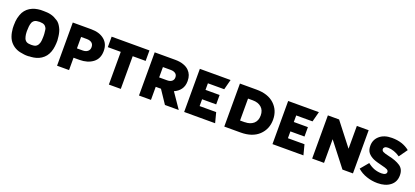

<svg xmlns="http://www.w3.org/2000/svg" viewBox="43 -1812 6318 2925"><g transform="rotate(20 3202.0 -349.5)"><path d="M766.6 -360.4Q766.6 -312.5 760.7 -265.6Q755.9 -219.7 739.3 -174.8Q723.6 -131.8 697.3 -97.7Q670.9 -64.5 633.8 -40Q597.7 -16.6 557.6 -4.9Q516.6 6.8 474.6 9.8Q462.9 9.8 451.2 10.7Q439.5 11.7 428.7 13.7Q420.9 13.7 415 13.7Q409.2 13.7 401.4 13.7Q389.6 13.7 378.9 12.7Q367.2 11.7 355.5 9.8Q326.2 6.8 296.9 0Q267.6 -5.9 240.2 -17.6Q186.5 -41 148.4 -81.1Q109.4 -121.1 88.9 -178.7Q78.1 -209 72.3 -240.2Q66.4 -271.5 63.5 -304.7Q62.5 -328.1 62.5 -351.6Q62.5 -384.8 65.4 -418Q70.3 -474.6 90.8 -528.3Q106.4 -573.2 133.8 -606.4Q161.1 -640.6 199.2 -664.1Q238.3 -687.5 280.3 -699.2Q323.2 -710 367.2 -712.9Q382.8 -712.9 398.4 -712.9Q409.2 -712.9 419.9 -712.9Q446.3 -711.9 473.6 -710.9Q502.9 -709 531.2 -702.1Q560.5 -695.3 588.9 -682.6Q606.4 -674.8 647.5 -649.4Q688.5 -624 720.7 -561.5Q729.5 -545.9 736.3 -529.3Q743.2 -511.7 747.1 -494.1Q755.9 -461.9 759.8 -427.7Q763.7 -394.5 766.6 -360.4ZM537.1 -451.2Q536.1 -460.9 533.2 -470.7Q529.3 -480.5 524.4 -488.3Q512.7 -508.8 496.1 -519.5Q479.5 -529.3 463.9 -532.2Q440.4 -536.1 418 -537.1Q417 -537.1 416 -537.1Q394.5 -537.1 372.1 -533.2Q336.9 -527.3 317.4 -505.9Q296.9 -484.4 290 -449.2Q286.1 -431.6 284.2 -414.1Q283.2 -396.5 282.2 -377.9Q280.3 -358.4 280.3 -339.8Q280.3 -327.1 281.2 -314.5Q282.2 -283.2 290 -252Q296.9 -216.8 317.4 -194.3Q336.9 -171.9 372.1 -167Q390.6 -165 409.2 -164.1Q414.1 -164.1 418.9 -164.1Q432.6 -164.1 447.3 -166Q483.4 -168.9 504.9 -191.4Q526.4 -212.9 536.1 -250Q542 -275.4 543 -301.8Q544.9 -327.1 544.9 -352.5Q544.9 -352.5 544.9 -356.4Q544.9 -364.3 543.9 -389.6Q541 -426.8 537.1 -451.2Z M892.6 0Q941.4 0 1086.9 0Q1086.9 -49.8 1086.9 -200.2Q1111.3 -200.2 1182.6 -200.2Q1313.5 -200.2 1398.4 -263.7Q1484.4 -328.1 1484.4 -452.1Q1484.4 -453.1 1484.4 -454.1Q1484.4 -570.3 1405.3 -634.8Q1326.2 -700.2 1193.4 -700.2Q1092.8 -700.2 892.6 -700.2Q892.6 -656.2 892.6 -525.4Q892.6 -393.6 892.6 0ZM1086.9 -351.6Q1086.9 -398.4 1086.9 -537.1Q1109.4 -537.1 1177.7 -537.1Q1230.5 -537.1 1260.7 -513.7Q1290 -490.2 1290 -445.3Q1290 -444.3 1290 -443.4Q1290 -401.4 1260.7 -377Q1230.5 -351.6 1178.7 -351.6Q1148.4 -351.6 1086.9 -351.6Z M1732.4 0Q1780.3 0 1925.8 0Q1925.8 -132.8 1925.8 -530.3Q1978.5 -530.3 2135.7 -530.3Q2135.7 -572.3 2135.7 -700.2Q1982.4 -700.2 1522.5 -700.2Q1522.5 -694.3 1522.5 -678.7Q1522.5 -641.6 1522.5 -530.3Q1574.2 -530.3 1732.4 -530.3Q1732.4 -397.5 1732.4 0Z M2220.7 0Q2269.5 0 2415 0Q2415 -52.7 2415 -211.9Q2436.5 -211.9 2500 -211.9Q2535.2 -159.2 2641.6 0Q2697.3 0 2865.2 0Q2823.2 -60.5 2698.2 -244.1Q2763.7 -271.5 2802.7 -325.2Q2841.8 -378.9 2841.8 -459Q2841.8 -460 2841.8 -460.9Q2841.8 -512.7 2826.2 -553.7Q2810.5 -593.8 2780.3 -624Q2745.1 -660.2 2688.5 -679.7Q2632.8 -700.2 2551.8 -700.2Q2441.4 -700.2 2220.7 -700.2Q2220.7 -656.2 2220.7 -525.4Q2220.7 -393.6 2220.7 0ZM2415 -364.3Q2415 -406.2 2415 -532.2Q2447.3 -532.2 2542 -532.2Q2590.8 -532.2 2619.1 -510.7Q2647.5 -490.2 2647.5 -449.2Q2647.5 -448.2 2647.5 -447.3Q2647.5 -409.2 2620.1 -386.7Q2592.8 -364.3 2543 -364.3Q2501 -364.3 2415 -364.3Z M2953.1 -699.2Q3119.1 -699.2 3451.2 -699.2Q3437.5 -643.6 3408.2 -534.2Q3320.3 -534.2 3143.6 -534.2Q3143.6 -499 3143.6 -427.7Q3219.7 -427.7 3372.1 -427.7Q3372.1 -377 3372.1 -275.4Q3295.9 -275.4 3143.6 -275.4Q3143.6 -238.3 3143.6 -165Q3233.4 -165 3412.1 -165Q3425.8 -109.4 3455.1 0Q3287.1 0 2953.1 0Q2953.1 -116.2 2953.1 -349.6Q2953.1 -465.8 2953.1 -699.2Z M3603.5 -697.3Q3692.4 -697.3 3872.1 -697.3Q4059.6 -697.3 4163.1 -600.6Q4266.6 -503.9 4266.6 -352.5Q4266.6 -351.6 4266.6 -350.6Q4266.6 -199.2 4162.1 -99.6Q4056.6 0 3867.2 0Q3779.3 0 3603.5 0Q3603.5 -116.2 3603.5 -348.6Q3603.5 -464.8 3603.5 -697.3ZM3875 -169.9Q3960.9 -169.9 4014.6 -215.8Q4067.4 -262.7 4067.4 -346.7Q4067.4 -346.7 4067.4 -347.7Q4067.4 -431.6 4015.6 -477.5Q3962.9 -524.4 3875 -524.4Q3849.6 -524.4 3797.9 -524.4Q3797.9 -405.3 3797.9 -168.9Q3823.2 -168.9 3875 -168.9Q3875 -168.9 3875 -169.9Z M4384.8 -699.2Q4550.8 -699.2 4882.8 -699.2Q4869.1 -643.6 4839.8 -534.2Q4752 -534.2 4575.2 -534.2Q4575.2 -499 4575.2 -427.7Q4651.4 -427.7 4803.7 -427.7Q4803.7 -377 4803.7 -275.4Q4727.5 -275.4 4575.2 -275.4Q4575.2 -238.3 4575.2 -165Q4665 -165 4843.8 -165Q4857.4 -109.4 4886.7 0Q4718.8 0 4384.8 0Q4384.8 -116.2 4384.8 -349.6Q4384.8 -465.8 4384.8 -699.2Z M5028.3 0Q5077.1 0 5220.7 0Q5220.7 -95.7 5220.7 -383.8Q5295.9 -288.1 5519.5 0Q5562.5 0 5689.5 0Q5689.5 -174.8 5689.5 -700.2Q5641.6 -700.2 5498 -700.2Q5498 -607.4 5498 -330.1Q5425.8 -422.9 5210 -700.2Q5164.1 -700.2 5028.3 -700.2Q5028.3 -656.2 5028.3 -525.4Q5028.3 -393.6 5028.3 0Z M6088.9 11.7Q6216.8 11.7 6293.9 -48.8Q6372.1 -108.4 6372.1 -215.8Q6372.1 -216.8 6372.1 -217.8Q6372.1 -316.4 6301.8 -363.3Q6231.4 -410.2 6111.3 -435.5Q6038.1 -452.1 6013.7 -465.8Q5990.2 -480.5 5990.2 -503.9Q5990.2 -504.9 5990.2 -505.9Q5990.2 -524.4 6007.8 -538.1Q6024.4 -550.8 6059.6 -550.8Q6106.4 -550.8 6157.2 -533.2Q6208 -515.6 6255.9 -482.4Q6288.1 -527.3 6352.5 -619.1Q6295.9 -665 6224.6 -688.5Q6154.3 -711.9 6065.4 -711.9Q5938.5 -711.9 5866.2 -648.4Q5793.9 -585.9 5793.9 -488.3Q5793.9 -487.3 5793.9 -486.3Q5793.9 -416 5827.1 -375Q5861.3 -334 5917 -308.6Q5948.2 -294.9 5983.4 -285.2Q6018.6 -275.4 6057.6 -265.6Q6128.9 -249 6152.3 -235.4Q6175.8 -220.7 6175.8 -199.2Q6175.8 -198.2 6175.8 -197.3Q6175.8 -174.8 6155.3 -162.1Q6134.8 -149.4 6095.7 -149.4Q6035.2 -149.4 5977.5 -169.9Q5920.9 -191.4 5869.1 -233.4Q5833 -190.4 5760.7 -103.5Q5825.2 -45.9 5911.1 -17.6Q5996.1 11.7 6088.9 11.7Z"/></g></svg>

Font: Big-Shock
Style: Black
Weight: 400